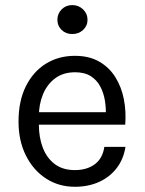

<svg xmlns="http://www.w3.org/2000/svg" viewBox="-20 -704 554 736"><path d="M267 12Q205 12 156.2 -19.8Q107.5 -51.5 79.2 -108Q51 -164.5 51 -238Q51 -316.5 79 -373Q107 -429.5 155.8 -459.8Q204.5 -490 267 -490Q321.5 -490 360 -468Q398.5 -446 422 -408.5Q445.5 -371 454.8 -323.8Q464 -276.5 460 -226H114V-274H408.5L385.5 -259Q387 -288.5 382.2 -318Q377.5 -347.5 364.5 -372.2Q351.5 -397 328 -412Q304.5 -427 268 -427Q222 -427 191 -403.5Q160 -380 144.5 -341.8Q129 -303.5 129 -259V-227Q129 -177 144.2 -137.5Q159.5 -98 190 -75Q220.5 -52 267 -52Q313.5 -52 343.5 -74.5Q373.5 -97 380 -141H461Q453.5 -93.5 427 -59.2Q400.5 -25 359.5 -6.5Q318.5 12 267 12ZM257 -573.5Q232.5 -573.5 216.2 -589.2Q200 -605 200 -628Q200 -651.5 216.2 -668Q232.5 -684.5 257 -684.5Q281.5 -684.5 298.5 -668Q315.5 -651.5 315.5 -628Q315.5 -605 298.5 -589.2Q281.5 -573.5 257 -573.5Z"/></svg>

Font: Karla
Style: Regular
Weight: 400
Designer: Jonathan Pinhorn
Version: Version 2.004;gftools[0.9.33]